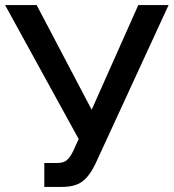

<svg xmlns="http://www.w3.org/2000/svg" viewBox="-22 -730 682 754"><path d="M152 4V-90H203Q228 -90 241 -101.5Q254 -113 266 -138L287 -184L-2 -710H122L338 -299L521 -710H640L352 -85Q328 -36 299.5 -16Q271 4 222 4Z"/></svg>

Font: Raleway SemiBold
Style: Regular
Weight: 600
Designer: Matt McInerney, Pablo Impallari, Rodrigo Fuenzalida
Foundry: Matt McInerney, Pablo Impallari, Rodrigo Fuenzalida
Version: Version 4.026